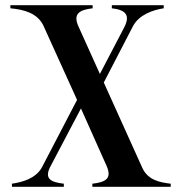

<svg xmlns="http://www.w3.org/2000/svg" viewBox="-20 -720 694 740"><path d="M26 -12V0H226V-12C172 -18 153 -33 172 -74L292 -302L392 -78C410 -34 391 -18 336 -12V0H638V-12C597 -17 551 -25 529 -72L380 -402L493 -620C516 -663 570 -682 611 -688V-700H411V-688C464 -682 483 -662 459 -615L365 -435L282 -619C262 -664 282 -682 337 -688V-700H20V-688C76 -683 123 -668 146 -624L277 -335L141 -74C117 -32 67 -18 26 -12Z"/></svg>

Font: Sprat Condensed Medium
Style: Regular
Weight: 500
Width: 3
Designer: Ethan Nakache
Foundry: Collletttivo
Version: Version 2.000;Glyphs 3.2 (3217)